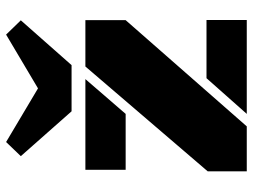

<svg xmlns="http://www.w3.org/2000/svg" viewBox="-118 -695 813 617"><g transform="rotate(-90 288.5 -386.5)"><path d="M532.7 0H231L345.7 -129.4H532.7ZM51.3 -518.6H342.8L231 -389.2H51.3ZM46.4 -125.5 383.3 -518.6H532.2V-389.2L190.9 0H46.4ZM95.2 -726.1 140.6 -773.4 313 -670.9 485.8 -773.4 531.7 -726.1 387.7 -563H239.3Z"/></g></svg>

Font: Black Ops One [rus by aLiNcE]
Style: Regular
Weight: 400
Designer: James Grieshaber
Foundry: James Grieshaber
Version: Version 1.002;May 25, 2024;FontCreator 13.0.0.2680 64-bit